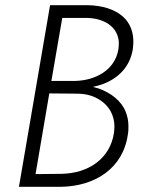

<svg xmlns="http://www.w3.org/2000/svg" viewBox="-20 -720 582 740"><path d="M53 0H215C346 -2 455 -71 473 -203C475 -213 475 -224 475 -233C475 -252 472 -271 464 -290C449 -329 409 -362 360 -379C353 -381 345 -383 338 -385C350 -388 362 -391 374 -395C437 -418 481 -463 492 -531C493 -541 494 -550 494 -560C494 -591 485 -628 454 -656C422 -684 375 -699 318 -700H173ZM178 -408 220 -651H316C397 -648 438 -605 438 -552C438 -545 437 -537 436 -528C422 -450 349 -410 269 -408ZM117 -49 170 -360 275 -359C306 -359 333 -353 356 -340C403 -314 421 -273 421 -232C421 -224 420 -215 419 -206C403 -107 320 -52 217 -50Z"/></svg>

Font: Jost Light
Style: Italic
Weight: 300
Italic angle: -5°
Version: Version 3.710